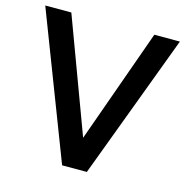

<svg xmlns="http://www.w3.org/2000/svg" viewBox="-104 -798 870 896"><g transform="rotate(15 331.0 -350.0)"><path d="M274.5 0 5.5 -700H131.5L336 -149.5L532.5 -700H656L394 0Z"/></g></svg>

Font: Geologica
Style: Regular
Weight: 400
Designer: Sindre Bremnes, Frode Helland
Foundry: Monokrom Skriftforlag AS
Version: Version 1.010; ttfautohint (v1.8.4.7-5d5b);gftools[0.9.28]